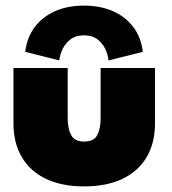

<svg xmlns="http://www.w3.org/2000/svg" viewBox="-20 -653 613 685"><path d="M221.5 -232Q221.5 -194 233.8 -171Q246 -148 280 -148Q315 -148 327 -171Q339 -194 339 -232V-410.5H533V-213Q533 -143 503.2 -92.5Q473.5 -42 417 -15Q360.5 12 280 12Q200 12 143.8 -15Q87.5 -42 57.8 -92.5Q28 -143 28 -213V-410.5H221.5ZM191.5 -437.5 70 -468Q76 -518.5 103.2 -555.5Q130.5 -592.5 175.8 -612.8Q221 -633 279.5 -633Q337 -633 382 -613.5Q427 -594 455.2 -557Q483.5 -520 489.5 -468L367 -437.5Q365.5 -457 355.8 -477.8Q346 -498.5 327.5 -512.8Q309 -527 279.5 -527Q250.5 -527 231.8 -512.8Q213 -498.5 203.2 -477.8Q193.5 -457 191.5 -437.5Z"/></svg>

Font: League Spartan Thin Black
Style: Regular
Weight: 900
Version: Version 2.002